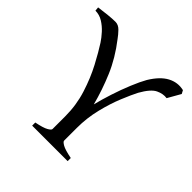

<svg xmlns="http://www.w3.org/2000/svg" viewBox="-166 -772 914 914"><g transform="rotate(45 291.5 -315.0)"><path d="M536 -545Q510 -549 481.5 -535.5Q453 -522 422 -467Q407 -438 386 -387Q365 -336 349.5 -272.5Q334 -209 334 -143V-57Q334 -50 351.5 -40Q369 -30 415 -21V0H176V-21Q221 -30 238.5 -40Q256 -50 256 -57V-143Q256 -218 234 -287.5Q212 -357 181.5 -414.5Q151 -472 127 -509Q114 -529 95 -550Q76 -571 52.5 -585.5Q29 -600 2 -600L0 -620Q29 -624 58 -627Q87 -630 107 -630Q127 -630 143.5 -613Q160 -596 172 -579Q228 -507 260 -431.5Q292 -356 312 -279Q322 -320 338 -369.5Q354 -419 373 -465Q392 -511 408 -539Q442 -595 481.5 -616Q521 -637 564 -627L573 -610Z"/></g></svg>

Font: ChillKai
Style: Regular
Weight: 400
Designer: ChillType
Foundry: 寒蝉字型
Version: Version 2.000